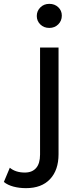

<svg xmlns="http://www.w3.org/2000/svg" viewBox="-112 -777 416 997"><path d="M-92 168 -61 94Q-31 119 17 119Q55 119 75.5 95.5Q96 72 96 26V-530H192V24Q192 106 148 153Q104 200 23 200Q-12 200 -42 192Q-72 184 -92 168ZM79 -694Q79 -720 97.5 -738.5Q116 -757 144 -757Q172 -757 190.5 -739.5Q209 -722 209 -696Q209 -669 190.5 -650.5Q172 -632 144 -632Q116 -632 97.5 -650Q79 -668 79 -694Z"/></svg>

Font: Idrija
Style: Regular
Weight: 500
Designer: Julieta Ulanovsky
Foundry: Julieta Ulanovsky
Version: Version 7.200